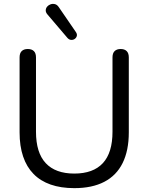

<svg xmlns="http://www.w3.org/2000/svg" viewBox="-20 -966 769 995"><path d="M365 9Q295.5 9 242.5 -9.5Q189.5 -28 153.8 -64.5Q118 -101 99.8 -155Q81.5 -209 81.5 -280V-668.5Q81.5 -690.5 92.5 -701.2Q103.5 -712 124 -712Q144.5 -712 155.5 -701.2Q166.5 -690.5 166.5 -668.5V-283.5Q166.5 -174.5 217 -120.5Q267.5 -66.5 365 -66.5Q463 -66.5 513 -120.5Q563 -174.5 563 -283.5V-668.5Q563 -690.5 574 -701.2Q585 -712 605.5 -712Q625.5 -712 636.5 -701.2Q647.5 -690.5 647.5 -668.5V-280Q647.5 -186 615.5 -121.2Q583.5 -56.5 520.5 -23.8Q457.5 9 365 9ZM329.5 -769.5 226 -891Q216.5 -902 217 -912.8Q217.5 -923.5 224.5 -931.8Q231.5 -940 242.5 -943.8Q253.5 -947.5 265 -944.5Q276.5 -941.5 285 -928.5L373.5 -799.5Q380.5 -789 378 -779.5Q375.5 -770 367.2 -764.2Q359 -758.5 348.5 -759.2Q338 -760 329.5 -769.5Z"/></svg>

Font: Nunito ExtraLight
Style: Regular
Weight: 200
Designer: Vernon Adams
Foundry: Vernon Adams
Version: Version 3.602;April 4, 2023;FontCreator 14.0.0.2856 64-bit